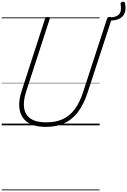

<svg xmlns="http://www.w3.org/2000/svg" viewBox="-20 -1490 1513 2283"><path d="M524 19Q424 19 354.5 -10.5Q285 -40 248.5 -95.5Q212 -151 208.5 -230Q205 -309 237 -407L516 -1269Q519 -1279 526 -1283.5Q533 -1288 548 -1288Q562 -1288 568.5 -1283Q575 -1278 572 -1268L291 -401Q254 -287 267 -204.5Q280 -122 345.5 -78.5Q411 -35 530 -35Q642 -35 725.5 -73Q809 -111 868.5 -191Q928 -271 968 -394L1253 -1269Q1256 -1279 1263 -1283.5Q1270 -1288 1285 -1288Q1315 -1288 1309 -1268L1022 -390Q977 -251 908.5 -160Q840 -69 745.5 -25Q651 19 524 19ZM1466 -1455Q1476 -1409 1471 -1370Q1466 -1331 1443.5 -1302.5Q1421 -1274 1380 -1259.5Q1339 -1245 1277 -1246L1288 -1283Q1348 -1286 1378 -1305Q1408 -1324 1415 -1359Q1422 -1394 1414 -1445Q1412 -1455 1419 -1461.5Q1426 -1468 1436 -1469.5Q1446 -1471 1455 -1468Q1464 -1465 1466 -1455ZM0 763H1165V773H0ZM0 -20H1165V0H0ZM0 -505H1165V-500H0ZM0 -1283H1165V-1273H0Z"/></svg>

Font: Playwrite NL Guides
Style: Regular
Weight: 400
Designer: Veronika Burian, José Scaglione
Foundry: TypeTogether
Version: Version 1.003